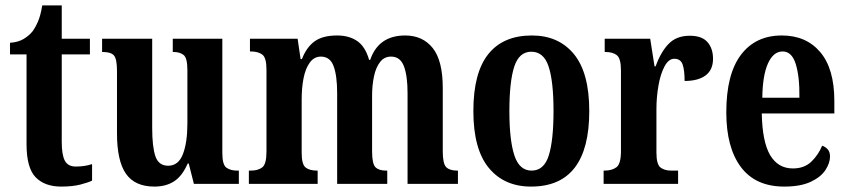

<svg xmlns="http://www.w3.org/2000/svg" viewBox="-20 -679 3134 709"><path d="M206 10Q145 10 111.5 -24.5Q78 -59 78 -147V-478H17V-521Q47 -523 67 -535Q87 -547 100 -563Q111 -578 120.5 -600Q130 -622 136 -659H208V-536H312V-478H208V-155Q208 -107 219.5 -85.5Q231 -64 260 -64Q293 -64 320 -73V-12Q306 -5 277 2.5Q248 10 206 10Z M550 10Q478 10 445 -37.5Q412 -85 412 -187V-417Q412 -461 401 -474Q390 -487 360 -487H357V-536H542V-207Q542 -136 554 -101.5Q566 -67 601 -67Q639 -67 655.5 -110Q672 -153 672 -223V-420Q672 -465 658 -476Q644 -487 621 -487H618V-536H801V-114Q801 -70 816.5 -59.5Q832 -49 855 -49H862V0H696L677 -75H673Q653 -29 623 -9.5Q593 10 550 10Z M899 0V-49H906Q933 -49 948.5 -61Q964 -73 964 -119V-422Q964 -466 948.5 -477.5Q933 -489 906 -489H903V-536H1079L1090 -461H1095Q1112 -505 1142 -526.5Q1172 -548 1225 -548Q1269 -548 1299 -527.5Q1329 -507 1343 -458H1347Q1378 -548 1476 -548Q1541 -548 1578 -501.5Q1615 -455 1615 -354V-120Q1615 -74 1628 -61.5Q1641 -49 1668 -49H1671V0H1485V-335Q1485 -399 1471.5 -434.5Q1458 -470 1424 -470Q1399 -470 1383.5 -450Q1368 -430 1361 -397Q1354 -364 1354 -325V-120Q1354 -74 1366.5 -61.5Q1379 -49 1406 -49H1410V0H1225V-335Q1225 -399 1212 -434.5Q1199 -470 1165 -470Q1140 -470 1124 -448Q1108 -426 1101 -390.5Q1094 -355 1094 -313V-115Q1094 -72 1108.5 -60.5Q1123 -49 1151 -49H1153V0Z M1941 10Q1842 10 1785 -59Q1728 -128 1728 -269Q1728 -410 1783 -479Q1838 -548 1944 -548Q2043 -548 2099.5 -479Q2156 -410 2156 -269Q2156 10 1941 10ZM1943 -49Q1989 -49 2006.5 -105Q2024 -161 2024 -269Q2024 -378 2006 -433Q1988 -488 1942 -488Q1897 -488 1879 -433Q1861 -378 1861 -269Q1861 -161 1879.5 -105Q1898 -49 1943 -49Z M2209 0V-49H2212Q2240 -49 2256.5 -61.5Q2273 -74 2273 -121V-419Q2273 -463 2258 -475Q2243 -487 2216 -487H2213V-536H2381L2397 -434H2401Q2420 -487 2449 -517Q2478 -547 2527 -547Q2572 -547 2592.5 -523.5Q2613 -500 2613 -462Q2613 -421 2585.5 -400.5Q2558 -380 2508 -380Q2508 -421 2500.5 -441.5Q2493 -462 2470 -462Q2449 -462 2434 -434Q2419 -406 2411.5 -363Q2404 -320 2404 -276V-116Q2404 -72 2419 -60.5Q2434 -49 2458 -49H2484V0Z M2876 10Q2770 10 2716 -62Q2662 -134 2662 -264Q2662 -405 2716 -476.5Q2770 -548 2867 -548Q2957 -548 3009 -486.5Q3061 -425 3061 -306V-260H2793Q2795 -155 2824 -106Q2853 -57 2908 -57Q2950 -57 2976 -82Q3002 -107 3016 -141Q3028 -137 3036.5 -127.5Q3045 -118 3045 -101Q3045 -77 3028 -51Q3011 -25 2973.5 -7.5Q2936 10 2876 10ZM2932 -318Q2933 -396 2918.5 -442.5Q2904 -489 2870 -489Q2836 -489 2816 -445Q2796 -401 2795 -318Z"/></svg>

Font: Noto Serif Armenian ExtraCondensed
Style: Bold
Weight: 700
Width: 2
Designer: Monotype Design Team
Foundry: Monotype Imaging Inc.
Version: Version 2.008; ttfautohint (v1.8.4.7-5d5b)